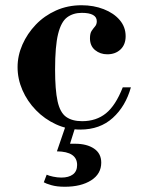

<svg xmlns="http://www.w3.org/2000/svg" viewBox="-20 -482 553 732"><path d="M286 12Q237 12 193.5 -8Q150 -28 117 -62Q84 -96 65.5 -138.5Q47 -181 47 -226Q47 -270 65.5 -312Q84 -354 116.5 -388Q149 -422 193.5 -442Q238 -462 291 -462Q337 -462 375.5 -447Q414 -432 436.5 -405.5Q459 -379 459 -344Q459 -312 439.5 -293.5Q420 -275 389 -275Q362 -275 342.5 -291Q323 -307 323 -336Q323 -355 329.5 -364.5Q336 -374 342.5 -381.5Q349 -389 349 -401Q349 -417 334.5 -425Q320 -433 292 -433Q259 -433 236 -416Q213 -399 201.5 -352.5Q190 -306 190 -217Q190 -139 199.5 -96Q209 -53 232 -36.5Q255 -20 293 -20Q347 -20 384 -50Q421 -80 448 -149H479Q459 -77 410 -32.5Q361 12 286 12ZM227 230Q197 230 176 224Q155 218 147 213L158 184Q166 188 182.5 191.5Q199 195 214 195Q242 195 258 183Q274 171 274 147Q274 96 197 95L233 -10H271L247 66H266Q311 66 338.5 84.5Q366 103 366 138Q366 181 327.5 205.5Q289 230 227 230Z"/></svg>

Font: Libre Bodoni Medium
Style: Regular
Weight: 500
Designer: Pablo Impallari, Rodrigo Fuenzalida
Foundry: Impallari Type
Version: Version 2.005;gftools[0.9.23]